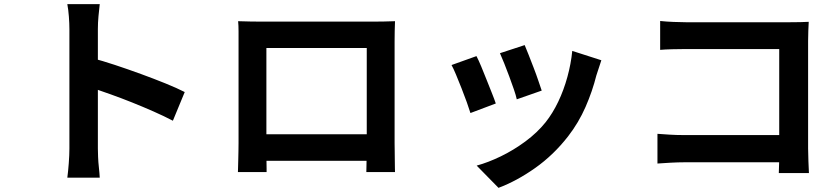

<svg xmlns="http://www.w3.org/2000/svg" viewBox="-20 -811 4040 924"><path d="M314 -96Q314 -115 314 -158.5Q314 -202 314 -259.5Q314 -317 314 -380Q314 -443 314 -501.5Q314 -560 314 -605Q314 -650 314 -671Q314 -697 311.5 -731Q309 -765 304 -791H460Q457 -765 454 -733.5Q451 -702 451 -671Q451 -643 451 -595Q451 -547 451 -488.5Q451 -430 451 -369.5Q451 -309 451 -253Q451 -197 451 -155.5Q451 -114 451 -96Q451 -82 452 -56.5Q453 -31 456 -4Q459 23 460 44H304Q308 14 311 -26Q314 -66 314 -96ZM421 -532Q471 -519 533 -498.5Q595 -478 658 -455Q721 -432 776.5 -409.5Q832 -387 869 -368L812 -230Q770 -252 719 -274.5Q668 -297 615.5 -318Q563 -339 512.5 -357Q462 -375 421 -389Z M1126 -709Q1157 -708 1184.5 -707.5Q1212 -707 1232 -707Q1248 -707 1281.5 -707Q1315 -707 1360 -707Q1405 -707 1456 -707Q1507 -707 1558.5 -707Q1610 -707 1655 -707Q1700 -707 1733.5 -707Q1767 -707 1782 -707Q1801 -707 1827.5 -707.5Q1854 -708 1881 -709Q1880 -686 1879.5 -660.5Q1879 -635 1879 -612Q1879 -598 1879 -568.5Q1879 -539 1879 -498.5Q1879 -458 1879 -412.5Q1879 -367 1879 -321Q1879 -275 1879 -234.5Q1879 -194 1879 -164.5Q1879 -135 1879 -122Q1879 -107 1879.5 -84.5Q1880 -62 1880 -39.5Q1880 -17 1880.5 -0.5Q1881 16 1881 17H1743Q1743 15 1743.5 -7.5Q1744 -30 1744.5 -61Q1745 -92 1745 -119Q1745 -132 1745 -163Q1745 -194 1745 -236Q1745 -278 1745 -325Q1745 -372 1745 -417Q1745 -462 1745 -499Q1745 -536 1745 -558Q1745 -580 1745 -580H1262Q1262 -580 1262 -558Q1262 -536 1262 -499.5Q1262 -463 1262 -417.5Q1262 -372 1262 -325.5Q1262 -279 1262 -236.5Q1262 -194 1262 -163Q1262 -132 1262 -119Q1262 -101 1262 -78.5Q1262 -56 1262.5 -35Q1263 -14 1263 0.5Q1263 15 1263 17H1125Q1125 15 1125.5 0Q1126 -15 1126.5 -37Q1127 -59 1127.5 -82Q1128 -105 1128 -123Q1128 -136 1128 -165.5Q1128 -195 1128 -236Q1128 -277 1128 -322.5Q1128 -368 1128 -414Q1128 -460 1128 -500.5Q1128 -541 1128 -570Q1128 -599 1128 -612Q1128 -633 1128 -660.5Q1128 -688 1126 -709ZM1795 -165V-37H1194V-165Z M2505 -594Q2512 -578 2523.5 -548.5Q2535 -519 2548 -485.5Q2561 -452 2571 -422Q2581 -392 2587 -375L2467 -333Q2463 -352 2453 -381Q2443 -410 2431 -442.5Q2419 -475 2407 -505Q2395 -535 2386 -555ZM2874 -521Q2866 -497 2860.5 -480Q2855 -463 2850 -448Q2831 -372 2798 -296.5Q2765 -221 2714 -155Q2644 -65 2555.5 -2.5Q2467 60 2379 93L2274 -14Q2329 -29 2390 -58.5Q2451 -88 2508 -130Q2565 -172 2606 -223Q2640 -266 2666.5 -321.5Q2693 -377 2710.5 -440.5Q2728 -504 2734 -566ZM2273 -541Q2283 -522 2295.5 -492Q2308 -462 2321 -429Q2334 -396 2346.5 -365Q2359 -334 2366 -313L2244 -267Q2238 -287 2226.5 -319Q2215 -351 2201 -386.5Q2187 -422 2174.5 -452Q2162 -482 2153 -498Z M3157 -710Q3185 -707 3220 -705.5Q3255 -704 3280 -704H3784Q3806 -704 3832.5 -704.5Q3859 -705 3872 -706Q3871 -689 3870 -662.5Q3869 -636 3869 -614V-96Q3869 -70 3870.5 -35Q3872 0 3873 22H3728Q3729 0 3729.5 -26.5Q3730 -53 3730 -80V-575H3281Q3249 -575 3213.5 -574Q3178 -573 3157 -571ZM3144 -167Q3170 -165 3202.5 -163Q3235 -161 3269 -161H3809V-30H3273Q3244 -30 3206.5 -28Q3169 -26 3144 -24Z"/></svg>

Font: Noto Sans JP Thin
Style: Bold
Weight: 700
Version: Version 2.004-H2;hotconv 1.0.118;makeotfexe 2.5.65603